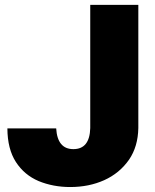

<svg xmlns="http://www.w3.org/2000/svg" viewBox="-20 -747 628 777"><path d="M264.2 9.9Q195 9.9 136.4 -14.2Q78.5 -38.7 44.4 -91.3Q10.3 -143.8 9.9 -227.3H207.4Q212.4 -143.5 277 -143.5Q343 -143.5 345.2 -228.7V-727.3H539.8V-228.7Q538.4 -154.1 502.5 -101.2Q463.8 -45.8 401.6 -17.8Q339.8 9.9 264.2 9.9Z"/></svg>

Font: Linik Sans Black
Style: Regular
Weight: 900
Designer: Fonts by Rasmus Andersson / Changes by Cristiano Sobral with parts from Marc Monis
Foundry: rsms
Version: Version 3.020; ttfautohint (v1.6)